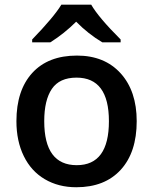

<svg xmlns="http://www.w3.org/2000/svg" viewBox="-20 -786 651 816"><path d="M561 -271Q561 -138.7 493.2 -64.5Q425.3 9.8 304.2 9.8Q228.5 9.8 170.4 -24.4Q112.3 -58.6 81.1 -122.6Q49.8 -186.5 49.8 -271Q49.8 -402.3 117.2 -476.1Q184.6 -549.8 307.1 -549.8Q424.3 -549.8 492.7 -474.4Q561 -398.9 561 -271ZM168 -271Q168 -84 306.2 -84Q442.9 -84 442.9 -271Q442.9 -456.1 305.2 -456.1Q232.9 -456.1 200.4 -408.2Q168 -360.4 168 -271ZM415 -606Q355 -641.6 303.7 -693.8Q253.4 -643.6 193.8 -606H116.7V-618.2Q210 -714.8 240.7 -766.1H367.7Q398.4 -712.4 492.7 -618.2V-606Z"/></svg>

Font: f0_41264          
Style: Regular
Weight: 600
Foundry: Ascender Corporation
Version: Version 1.10